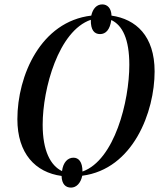

<svg xmlns="http://www.w3.org/2000/svg" viewBox="-20 -792 745 873"><path d="M303 61C327 61 347 41 354 7C586 -23 683 -284 683 -467C683 -629 598 -705 487 -721C486 -755 468 -772 445 -772C420 -772 402 -753 395 -721C165 -694 59 -448 59 -250C59 -94 141 -8 260 8C261 45 278 61 303 61ZM262 -14C210 -39 174 -106 174 -225C174 -389 246 -652 393 -702C392 -655 409 -637 435 -637C461 -637 480 -657 486 -701C537 -677 568 -614 568 -497C568 -332 501 -64 355 -12C355 -57 337 -75 314 -75C288 -75 267 -54 262 -14Z"/></svg>

Font: Noto Serif Display Condensed Medium
Style: Italic
Weight: 500
Width: 3
Italic angle: -12°
Designer: Monotype Design Team
Foundry: Monotype Imaging Inc.
Version: Version 2.009